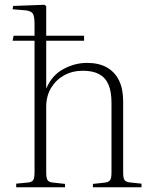

<svg xmlns="http://www.w3.org/2000/svg" viewBox="-20 -786 642 806"><path d="M48 0V-15L99 -20Q114 -22 119.5 -30Q125 -38 125 -65V-615H33L37 -636H125V-685Q125 -719 117 -730Q109 -741 83 -743L33 -747L35 -761L167 -766L174 -760V-636H333V-615H174V-416H175Q198 -470 246 -496Q294 -522 345 -522Q395 -522 428.5 -503Q462 -484 479.5 -448.5Q497 -413 497 -361V-61Q497 -39 502.5 -30.5Q508 -22 527 -20L574 -15V0H370V-14L417 -19Q436 -21 442 -29.5Q448 -38 448 -62V-355Q448 -401 435.5 -430.5Q423 -460 396.5 -474.5Q370 -489 328 -489Q284 -489 249.5 -470Q215 -451 194.5 -417Q174 -383 174 -338V-63Q174 -40 179 -31Q184 -22 199 -20L253 -14V0Z"/></svg>

Font: Literata 60pt ExtraLight
Style: Regular
Weight: 250
Designer: Latin by Veronika Burian and Jose Scaglione. Greek by Irene Vlachou. Cyrillic by Vera Evstafieva.
Foundry: TypeTogether
Version: Version 3.103;gftools[0.9.29]